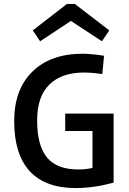

<svg xmlns="http://www.w3.org/2000/svg" viewBox="-20 -937 654 972"><path d="M146 -783.2 318.8 -917H358.9L533.2 -783.2L496.1 -728L338.9 -831.1L183.1 -728ZM498 -562Q445.8 -569.8 404.8 -569.8Q292 -569.8 230 -509Q168 -448.2 168 -328.1Q168 -199.2 218.3 -139.2Q268.6 -79.1 376 -79.1Q415 -79.1 448.2 -86.9V-273.9H310.1V-361.8H555.2V-12.2Q452.6 15.1 363.8 15.1Q209.5 15.1 130.6 -70.3Q51.8 -155.8 51.8 -324.2Q51.8 -483.9 144 -574.5Q236.3 -665 398.9 -665Q438 -665 506.8 -654.8Z"/></svg>

Font: IntelOne Mono Medium
Style: Regular
Weight: 500
Designer: Fred Shallcrass
Foundry: Frere-Jones Type LLC
Version: Version 1.200;hotconv 1.1.0;makeotfexe 2.6.0;FJTRelease1.2